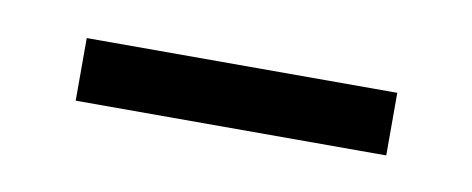

<svg xmlns="http://www.w3.org/2000/svg" viewBox="-25 -347 371 151"><g transform="rotate(10 160.5 -271.0)"><path d="M37 -246H285V-296H37Z"/></g></svg>

Font: Noto Sans Thai Looped UI Condensed Light
Style: Regular
Weight: 300
Width: 3
Designer: Cadson Demak Team
Foundry: Cadson Demak Co., Ltd.
Version: Version 1.000